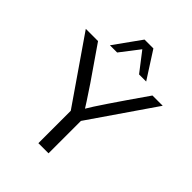

<svg xmlns="http://www.w3.org/2000/svg" viewBox="-249 -1032 1165 1165"><g transform="rotate(45 333.5 -450.0)"><path d="M176 -727 300 -900H376L487 -727H426L332 -849L238 -727ZM2 -694H107L254 -481Q334 -361 341 -348Q376 -410 574 -694H662L376 -278V0H289V-278Z"/></g></svg>

Font: CMU Sans Serif
Style: Medium
Weight: 500
Version: Version 0.7.0